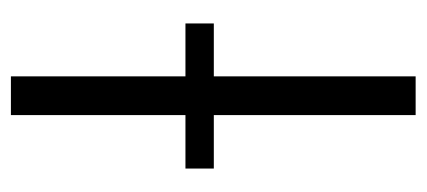

<svg xmlns="http://www.w3.org/2000/svg" viewBox="-235 -547 782 352"><g transform="rotate(90 156.0 -371.0)"><path d="M120 0V-320H23V-372H120V-742H191V-372H289V-320H191V0Z"/></g></svg>

Font: Montserrat
Style: Regular
Weight: 400
Designer: Julieta Ulanovsky
Foundry: Julieta Ulanovsky
Version: Version 9.000; ttfautohint (v1.8.4.7-5d5b)